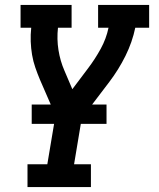

<svg xmlns="http://www.w3.org/2000/svg" viewBox="-20 -550 640 775"><path d="M91 205V113H171L204 -84L141 -229Q131 -253 122.5 -277.5Q114 -302 109.5 -328.5Q105 -355 104 -382.5Q103 -410 106 -438H63V-530H269V-438H214Q209 -392 216 -348Q223 -304 240 -265L272 -190L336 -275Q364 -312 386.5 -353Q409 -394 418 -438H376V-530H582V-438H526Q514 -380 486.5 -324.5Q459 -269 421 -219L310 -73L279 113H347V205ZM108 -50V-128H410V-50Z"/></svg>

Font: Iosevka Curly Slab SmBdExObl
Style: Regular
Weight: 600
Width: 7
Italic angle: -9°
Monospace: yes
Designer: Belleve Invis
Foundry: Belleve Invis
Version: Version 11.1.0; ttfautohint (v1.8.3)